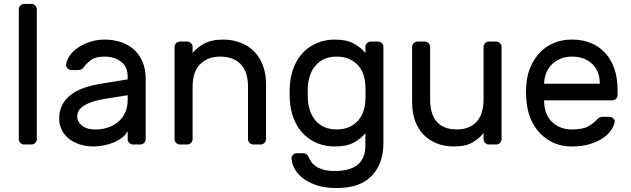

<svg xmlns="http://www.w3.org/2000/svg" viewBox="-20 -730 3186 970"><path d="M166 -27Q166 -16 158 -8Q150 0 139 0H102Q91 0 83 -8Q75 -16 75 -27V-683Q75 -694 83 -702Q91 -710 102 -710H139Q150 -710 158 -702Q166 -694 166 -683Z M279 -131Q279 -171 295 -201Q311 -231 339 -252Q367 -273 404.5 -286Q442 -299 484 -306L625 -329V-342Q625 -393 591.5 -418.5Q558 -444 508 -444Q464 -444 441.5 -428Q419 -412 403 -390Q397 -382 390 -379Q383 -376 371 -376H341Q330 -376 321.5 -384Q313 -392 314 -403Q316 -425 331.5 -448Q347 -471 373.5 -489Q400 -507 434.5 -518.5Q469 -530 508 -530Q553 -530 591.5 -517Q630 -504 657.5 -479Q685 -454 700.5 -417Q716 -380 716 -332V-27Q716 -16 708 -8Q700 0 689 0H652Q641 0 633 -8Q625 -16 625 -27V-68Q616 -49 597 -34.5Q578 -20 553.5 -10Q529 0 502.5 5Q476 10 453 10Q414 10 381.5 -1Q349 -12 326.5 -30.5Q304 -49 291.5 -75Q279 -101 279 -131ZM463 -76Q499 -76 529 -87Q559 -98 580.5 -117.5Q602 -137 613.5 -164Q625 -191 625 -224V-249L507 -230Q444 -220 407 -198Q370 -176 370 -141Q370 -130 375 -119Q380 -108 391 -98Q402 -88 419.5 -82Q437 -76 463 -76Z M1324 -27Q1324 -16 1316 -8Q1308 0 1297 0H1260Q1249 0 1241 -8Q1233 -16 1233 -27V-291Q1233 -368 1196 -406Q1159 -444 1093 -444Q1030 -444 991.5 -406Q953 -368 953 -291V-27Q953 -16 945 -8Q937 0 926 0H889Q878 0 870 -8Q862 -16 862 -27V-493Q862 -504 870 -512Q878 -520 889 -520H926Q937 -520 945 -512Q953 -504 953 -493V-462Q972 -487 1009.5 -508.5Q1047 -530 1108 -530Q1155 -530 1195 -514.5Q1235 -499 1263.5 -470.5Q1292 -442 1308 -400Q1324 -358 1324 -306Z M1444 -293Q1447 -348 1465 -392Q1483 -436 1513 -466.5Q1543 -497 1583.5 -513.5Q1624 -530 1671 -530Q1733 -530 1770 -508.5Q1807 -487 1826 -462V-493Q1826 -504 1834 -512Q1842 -520 1853 -520H1890Q1901 -520 1909 -512Q1917 -504 1917 -493V-7Q1917 97 1858 158.5Q1799 220 1681 220Q1621 220 1578.5 205.5Q1536 191 1508.5 169Q1481 147 1467.5 121Q1454 95 1453 71Q1452 60 1460.5 52Q1469 44 1480 44H1510Q1521 44 1528.5 49.5Q1536 55 1543 71Q1546 77 1552.5 87.5Q1559 98 1573.5 108.5Q1588 119 1611.5 126.5Q1635 134 1671 134Q1704 134 1732.5 127.5Q1761 121 1782 106Q1803 91 1814.5 66Q1826 41 1826 5V-58Q1806 -31 1769 -10.5Q1732 10 1671 10Q1624 10 1583.5 -6.5Q1543 -23 1513 -53.5Q1483 -84 1465 -128Q1447 -172 1444 -227Q1443 -242 1443 -260Q1443 -278 1444 -293ZM1826 -296Q1823 -367 1783.5 -405.5Q1744 -444 1681 -444Q1615 -444 1577 -402Q1539 -360 1535 -288Q1534 -260 1535 -232Q1539 -160 1577 -118Q1615 -76 1681 -76Q1744 -76 1783.5 -115Q1823 -154 1826 -224Q1827 -239 1827 -260Q1827 -281 1826 -296Z M2062 -493Q2062 -504 2070 -512Q2078 -520 2089 -520H2126Q2137 -520 2145 -512Q2153 -504 2153 -493V-229Q2153 -152 2187.5 -114Q2222 -76 2288 -76Q2351 -76 2387 -114Q2423 -152 2423 -229V-493Q2423 -504 2431 -512Q2439 -520 2450 -520H2487Q2498 -520 2506 -512Q2514 -504 2514 -493V-27Q2514 -16 2506 -8Q2498 0 2487 0H2450Q2439 0 2431 -8Q2423 -16 2423 -27V-58Q2404 -33 2369 -11.5Q2334 10 2273 10Q2226 10 2187 -5.5Q2148 -21 2120 -49.5Q2092 -78 2077 -119.5Q2062 -161 2062 -214Z M2640 -310Q2644 -356 2662 -396Q2680 -436 2709 -466Q2738 -496 2778.5 -513Q2819 -530 2869 -530Q2923 -530 2965.5 -512.5Q3008 -495 3038 -462Q3068 -429 3084 -382Q3100 -335 3100 -277V-250Q3100 -239 3092 -231Q3084 -223 3073 -223H2729V-217Q2731 -149 2770.5 -112.5Q2810 -76 2869 -76Q2924 -76 2951.5 -91.5Q2979 -107 2996 -126Q3004 -134 3010 -137Q3016 -140 3028 -140H3058Q3069 -140 3078 -132Q3087 -124 3085 -113Q3082 -95 3068 -73.5Q3054 -52 3027.5 -33.5Q3001 -15 2961.5 -2.5Q2922 10 2869 10Q2819 10 2779 -7.5Q2739 -25 2709.5 -55.5Q2680 -86 2662 -127.5Q2644 -169 2640 -218Q2635 -264 2640 -310ZM2729 -307H3010V-310Q3010 -371 2971.5 -407.5Q2933 -444 2869 -444Q2840 -444 2815 -434.5Q2790 -425 2771 -407.5Q2752 -390 2741 -365Q2730 -340 2729 -310Z"/></svg>

Font: Rubik
Style: Regular
Weight: 400
Designer: Hubert & Fischer
Foundry: Hubert & Fischer
Version: Version 1.002; ttfautohint (v1.6)